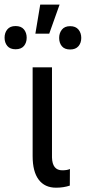

<svg xmlns="http://www.w3.org/2000/svg" viewBox="-53 -827 380 852"><path d="M177.7 -528.3V-128.4Q179.2 -71.3 223.1 -71.3Q245.6 -71.3 257.3 -77.1L256.8 -3.4Q229 5.9 195.8 5.9Q145.5 5.9 118.7 -29.8Q91.8 -65.4 91.8 -134.3V-528.3ZM209.5 -658.7Q209.5 -680.2 221.7 -695.6Q233.9 -710.9 258.3 -710.9Q282.7 -710.9 295.2 -695.8Q307.6 -680.7 307.6 -658.7Q307.6 -636.7 295.2 -622.1Q282.7 -607.4 258.3 -607.4Q233.4 -607.4 221.4 -622.1Q209.5 -636.7 209.5 -658.7ZM16.1 -711.4Q41 -711.4 53.2 -696.5Q65.4 -681.6 65.4 -659.7Q65.4 -637.7 53.2 -623Q41 -608.4 16.1 -608.4Q-8.3 -608.4 -20.5 -623Q-32.7 -637.7 -32.7 -659.7Q-32.7 -681.6 -20.5 -696.5Q-8.3 -711.4 16.1 -711.4ZM125.5 -806.6H211.4L165.5 -677.7H104Z"/></svg>

Font: MAUL Condensed
Style: Condensed Regular
Weight: 400
Designer: MAUL
Version: Version 1.0; 2020; ttfautohint (v1.8.3)